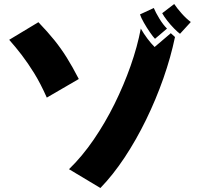

<svg xmlns="http://www.w3.org/2000/svg" viewBox="-20 -883 1000 960"><path d="M880 -714Q870 -721 851.5 -739.5Q833 -758 816 -780Q799 -802 791 -817L851 -863Q865 -842 888 -816Q911 -790 934 -773ZM755 -689Q746 -698 730 -721Q714 -744 699.5 -769.5Q685 -795 680 -811L749 -843Q758 -821 776.5 -790.5Q795 -760 815 -740ZM26 -684 172 -772Q219 -723 252 -682Q285 -641 313.5 -595.5Q342 -550 374 -488L214 -395Q183 -465 151.5 -516Q120 -567 89 -607.5Q58 -648 26 -684ZM325 -37Q391 -101 448.5 -185Q506 -269 552.5 -363Q599 -457 633 -553.5Q667 -650 684 -740Q699 -714 717 -690Q735 -666 753 -648L834 -717Q845 -707 855 -698Q834 -597 797 -491.5Q760 -386 710.5 -284.5Q661 -183 603 -95.5Q545 -8 482 57Z"/></svg>

Font: Mochiy Pop P One
Style: Regular
Weight: 400
Designer: FONTDASU
Foundry: FONTDASU / Google Inc. / Adobe
Version: Version 2.000